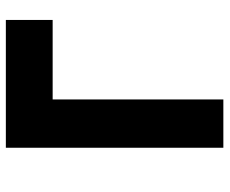

<svg xmlns="http://www.w3.org/2000/svg" viewBox="-82 -682 765 640"><g transform="rotate(-90 300.0 -362.5)"><path d="M127 -725H553V-569H288V0H127Z"/></g></svg>

Font: JuliaMono Black
Style: Regular
Weight: 900
Monospace: yes
Designer: cormullion
Foundry: corm
Version: Version 0.054; ttfautohint (v1.8.4)